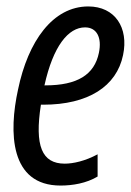

<svg xmlns="http://www.w3.org/2000/svg" viewBox="-20 -566 406 596"><path d="M168 10C205 10 248 3 283 -18V-87C244 -66 207 -58 181 -58C110 -58 87 -113 107 -241H114C254 -241 342 -298 362 -395C380 -480 337 -546 254 -546C144 -546 67 -438 36 -288C7 -156 10 10 168 10ZM244 -481C280 -481 297 -450 287 -402C273 -334 220 -301 121 -301H118C145 -423 192 -481 244 -481Z"/></svg>

Font: Noto Sans ExtraCondensed
Style: Italic
Weight: 400
Width: 2
Italic angle: -12°
Designer: Monotype Design Team
Foundry: Monotype Imaging Inc.
Version: Version 2.013